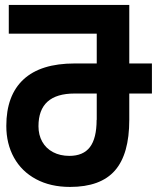

<svg xmlns="http://www.w3.org/2000/svg" viewBox="-20 -745 640 776"><path d="M5.5 -236Q5.5 -359.5 75 -424Q144.5 -488.5 281.5 -488.5H371V-609H15.5V-725H502.5V-488.5H594V-367H502.5V-260.5Q502.5 -122 444.5 -55.8Q386.5 10.5 263 10.5Q184 10.5 125.8 -20.8Q67.5 -52 36.5 -108Q5.5 -164 5.5 -236ZM135.5 -235Q135.5 -199.5 150.8 -172.2Q166 -145 194.5 -130Q223 -115 260.5 -115Q316.5 -115 343.5 -150.5Q370.5 -186 370.5 -260.5H371V-367H281.5Q135.5 -367 135.5 -235Z"/></svg>

Font: JuliaMono ExtraBold
Style: Regular
Weight: 800
Monospace: yes
Designer: cormullion
Foundry: corm
Version: Version 0.055; ttfautohint (v1.8.4)